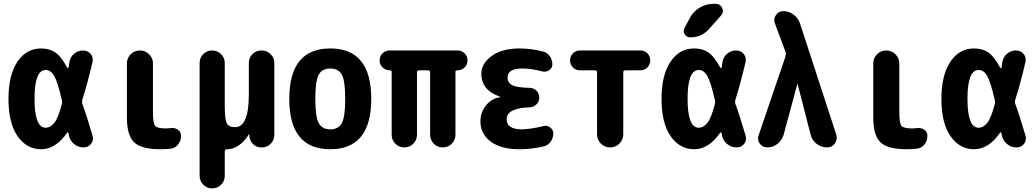

<svg xmlns="http://www.w3.org/2000/svg" viewBox="-20 -790 5540 1029"><path d="M311.5 -233.4Q314.5 -243.2 311.5 -252.9Q289.1 -351.6 270.5 -383.3Q252 -415 224.6 -415Q165 -415 165 -260.3Q165 -105.5 224.6 -105.5Q251 -105.5 272 -132.8Q293 -160.2 311.5 -233.4ZM420.9 -234.4Q442.4 -176.8 475.6 -64.5Q483.4 -40 468.8 -20Q454.1 0 427.7 0Q398.4 0 376 -19Q353.5 -38.1 348.6 -67.4Q347.7 -68.4 347.7 -72.3Q347.7 -76.2 346.7 -77.1Q345.7 -80.1 343.3 -80.6Q340.8 -81.1 339.8 -79.1Q279.3 9.8 200.2 9.8Q123 9.8 74.2 -60.1Q25.4 -129.9 25.4 -259.8Q25.4 -387.7 73.2 -459Q121.1 -530.3 200.2 -530.3Q244.1 -530.3 275.4 -509.8Q306.6 -489.3 340.8 -426.8Q343.8 -422.9 346.7 -425.8Q347.7 -426.8 347.7 -428.7Q347.7 -433.6 349.6 -441.9Q351.6 -450.2 351.6 -455.1Q355.5 -483.4 376.5 -501.5Q397.5 -519.5 424.8 -519.5Q450.2 -519.5 465.8 -501Q481.4 -482.4 475.6 -457Q447.3 -335.9 420.9 -254.9Q418 -244.1 420.9 -234.4Z M894.5 -103.5Q917 -106.4 933.6 -94.7Q950.2 -83 950.2 -61.5Q950.2 -35.2 934.6 -15.6Q918.9 3.9 894.5 6.8Q869.1 9.8 839.8 9.8Q737.3 9.8 698.7 -27.3Q660.2 -64.5 660.2 -160.2V-450.2Q660.2 -479.5 680.7 -499.5Q701.2 -519.5 730 -519.5Q758.8 -519.5 779.3 -499Q799.8 -478.5 799.8 -450.2V-190.4Q799.8 -129.9 811 -115.7Q822.3 -101.6 870.1 -101.6Q877 -101.6 894.5 -103.5Z M1381.8 -519.5Q1410.2 -519.5 1430.2 -500Q1450.2 -480.5 1450.2 -452.1V-66.4Q1450.2 -39.1 1430.7 -19.5Q1411.1 0 1383.8 0H1379.9Q1353.5 0 1335.4 -18.6Q1317.4 -37.1 1316.4 -61.5V-69.3Q1316.4 -70.3 1315.4 -70.3Q1313.5 -70.3 1313.5 -69.3Q1289.1 -30.3 1258.8 -10.3Q1228.5 9.8 1200.2 9.8H1196.3Q1185.5 9.8 1184.6 21.5V152.3Q1184.6 180.7 1164.6 200.2Q1144.5 219.7 1116.7 219.7Q1088.9 219.7 1069.3 199.7Q1049.8 179.7 1049.8 152.3V-452.1Q1049.8 -480.5 1069.3 -500Q1088.9 -519.5 1116.7 -519.5Q1144.5 -519.5 1164.6 -500Q1184.6 -480.5 1184.6 -452.1V-219.7Q1184.6 -149.4 1195.8 -128.9Q1207 -108.4 1240.2 -108.4Q1313.5 -108.4 1313.5 -283.2V-452.1Q1313.5 -480.5 1333 -500Q1352.5 -519.5 1381.8 -519.5Z M1688 -130.4Q1706.1 -96.7 1750 -96.7Q1793.9 -96.7 1812 -130.4Q1830.1 -164.1 1830.1 -260.3Q1830.1 -356.4 1812 -389.6Q1793.9 -422.9 1750 -422.9Q1706.1 -422.9 1688 -389.6Q1669.9 -356.4 1669.9 -260.3Q1669.9 -164.1 1688 -130.4ZM1530.3 -260.3Q1530.3 -530.3 1750 -530.3Q1969.7 -530.3 1969.7 -260.3Q1969.7 9.8 1750 9.8Q1530.3 9.8 1530.3 -260.3Z M2431.6 -519.5Q2454.1 -519.5 2469.7 -504.4Q2485.4 -489.3 2485.4 -465.8Q2485.4 -443.4 2469.7 -428.2Q2454.1 -413.1 2431.6 -413.1H2428.7Q2420.9 -413.1 2420.9 -405.3V-68.4Q2420.9 -40 2401.4 -20Q2381.8 0 2353 0Q2324.2 0 2304.7 -20Q2285.2 -40 2285.2 -68.4V-402.3Q2285.2 -413.1 2274.4 -413.1H2225.6Q2214.8 -413.1 2214.8 -402.3V-68.4Q2214.8 -40 2195.3 -20Q2175.8 0 2147 0Q2118.2 0 2098.6 -20Q2079.1 -40 2079.1 -68.4V-405.3Q2079.1 -413.1 2071.3 -413.1H2068.4Q2045.9 -413.1 2030.3 -428.7Q2014.6 -444.3 2014.6 -465.8Q2014.6 -489.3 2030.3 -504.4Q2045.9 -519.5 2068.4 -519.5Z M2892.6 -114.3Q2912.1 -119.1 2928.7 -106.9Q2945.3 -94.7 2945.3 -75.2Q2945.3 -49.8 2930.7 -29.8Q2916 -9.8 2891.6 -4.9Q2828.1 9.8 2764.6 9.8Q2664.1 9.8 2609.4 -31.7Q2554.7 -73.2 2554.7 -139.6Q2554.7 -188.5 2585 -225.6Q2615.2 -262.7 2659.2 -268.6Q2660.2 -268.6 2660.2 -269.5Q2660.2 -271.5 2658.2 -272.5Q2560.5 -305.7 2559.6 -394.5Q2559.6 -449.2 2614.7 -489.7Q2669.9 -530.3 2764.6 -530.3Q2825.2 -530.3 2887.7 -514.6Q2912.1 -508.8 2926.3 -489.3Q2940.4 -469.7 2940.4 -445.3Q2940.4 -425.8 2923.8 -414.1Q2907.2 -402.3 2886.7 -407.2Q2827.1 -422.9 2780.3 -422.9Q2700.2 -422.9 2700.2 -375Q2700.2 -346.7 2725.6 -333.5Q2751 -320.3 2818.4 -319.3Q2840.8 -318.4 2855.5 -303.7Q2870.1 -289.1 2870.1 -267.1Q2870.1 -245.1 2855 -230.5Q2839.8 -215.8 2818.4 -214.8Q2695.3 -210.9 2695.3 -150.4Q2695.3 -97.7 2775.4 -96.7Q2824.2 -97.7 2892.6 -114.3Z M3412.1 -519.5Q3434.6 -519.5 3449.7 -504.4Q3464.8 -489.3 3464.8 -465.8Q3464.8 -443.4 3449.2 -428.2Q3433.6 -413.1 3412.1 -413.1H3331.1Q3320.3 -413.1 3320.3 -402.3V-70.3Q3320.3 -41 3299.8 -20.5Q3279.3 0 3250 0Q3220.7 0 3200.2 -20.5Q3179.7 -41 3179.7 -70.3V-402.3Q3179.7 -413.1 3168.9 -413.1H3087.9Q3065.4 -413.1 3050.3 -428.7Q3035.2 -444.3 3035.2 -465.8Q3035.2 -489.3 3050.8 -504.4Q3066.4 -519.5 3087.9 -519.5Z M3815.4 -769.5Q3840.8 -769.5 3850.6 -747.1Q3860.4 -724.6 3843.8 -706.1L3780.3 -634.8Q3740.2 -589.8 3679.7 -589.8Q3660.2 -589.8 3649.4 -606.9Q3638.7 -624 3649.4 -641.6L3678.7 -696.3Q3697.3 -730.5 3731.4 -750Q3765.6 -769.5 3804.7 -769.5ZM3811.5 -233.4Q3814.5 -243.2 3811.5 -252.9Q3789.1 -351.6 3770.5 -383.3Q3752 -415 3724.6 -415Q3665 -415 3665 -260.3Q3665 -105.5 3724.6 -105.5Q3751 -105.5 3772 -132.8Q3793 -160.2 3811.5 -233.4ZM3920.9 -234.4Q3942.4 -176.8 3975.6 -64.5Q3983.4 -40 3968.8 -20Q3954.1 0 3927.7 0Q3898.4 0 3876 -19Q3853.5 -38.1 3848.6 -67.4Q3847.7 -68.4 3847.7 -72.3Q3847.7 -76.2 3846.7 -77.1Q3845.7 -80.1 3843.3 -80.6Q3840.8 -81.1 3839.8 -79.1Q3779.3 9.8 3700.2 9.8Q3623 9.8 3574.2 -60.1Q3525.4 -129.9 3525.4 -259.8Q3525.4 -387.7 3573.2 -459Q3621.1 -530.3 3700.2 -530.3Q3744.1 -530.3 3775.4 -509.8Q3806.6 -489.3 3840.8 -426.8Q3844.7 -423.8 3847.7 -428.7Q3847.7 -433.6 3849.6 -441.9Q3851.6 -450.2 3851.6 -455.1Q3855.5 -483.4 3876.5 -501.5Q3897.5 -519.5 3924.8 -519.5Q3950.2 -519.5 3965.8 -501Q3981.4 -482.4 3975.6 -457Q3947.3 -335.9 3920.9 -254.9Q3918 -244.1 3920.9 -234.4Z M4267.6 -664.1 4461.9 -68.4Q4469.7 -43 4454.6 -21.5Q4439.5 0 4413.1 0Q4380.9 0 4356 -19.5Q4331.1 -39.1 4324.2 -69.3L4254.9 -338.9Q4254.9 -339.8 4253.9 -339.8Q4252.9 -339.8 4252.9 -338.9L4179.7 -67.4Q4170.9 -38.1 4147 -19Q4123 0 4092.8 0Q4066.4 0 4051.8 -20.5Q4037.1 -41 4045.9 -65.4L4190.4 -489.3Q4193.4 -502 4190.4 -510.7L4132.8 -665Q4124 -688.5 4138.7 -709.5Q4153.3 -730.5 4177.7 -730.5Q4208 -730.5 4232.9 -711.9Q4257.8 -693.4 4267.6 -664.1Z M4894.5 -103.5Q4917 -106.4 4933.6 -94.7Q4950.2 -83 4950.2 -61.5Q4950.2 -35.2 4934.6 -15.6Q4918.9 3.9 4894.5 6.8Q4869.1 9.8 4839.8 9.8Q4737.3 9.8 4698.7 -27.3Q4660.2 -64.5 4660.2 -160.2V-450.2Q4660.2 -479.5 4680.7 -499.5Q4701.2 -519.5 4730 -519.5Q4758.8 -519.5 4779.3 -499Q4799.8 -478.5 4799.8 -450.2V-190.4Q4799.8 -129.9 4811 -115.7Q4822.3 -101.6 4870.1 -101.6Q4877 -101.6 4894.5 -103.5Z M5311.5 -233.4Q5314.5 -243.2 5311.5 -252.9Q5289.1 -351.6 5270.5 -383.3Q5252 -415 5224.6 -415Q5165 -415 5165 -260.3Q5165 -105.5 5224.6 -105.5Q5251 -105.5 5272 -132.8Q5293 -160.2 5311.5 -233.4ZM5420.9 -234.4Q5442.4 -176.8 5475.6 -64.5Q5483.4 -40 5468.8 -20Q5454.1 0 5427.7 0Q5398.4 0 5376 -19Q5353.5 -38.1 5348.6 -67.4Q5347.7 -68.4 5347.7 -72.3Q5347.7 -76.2 5346.7 -77.1Q5345.7 -80.1 5343.3 -80.6Q5340.8 -81.1 5339.8 -79.1Q5279.3 9.8 5200.2 9.8Q5123 9.8 5074.2 -60.1Q5025.4 -129.9 5025.4 -259.8Q5025.4 -387.7 5073.2 -459Q5121.1 -530.3 5200.2 -530.3Q5244.1 -530.3 5275.4 -509.8Q5306.6 -489.3 5340.8 -426.8Q5343.8 -422.9 5346.7 -425.8Q5347.7 -426.8 5347.7 -428.7Q5347.7 -433.6 5349.6 -441.9Q5351.6 -450.2 5351.6 -455.1Q5355.5 -483.4 5376.5 -501.5Q5397.5 -519.5 5424.8 -519.5Q5450.2 -519.5 5465.8 -501Q5481.4 -482.4 5475.6 -457Q5447.3 -335.9 5420.9 -254.9Q5418 -244.1 5420.9 -234.4Z"/></svg>

Font: Rounded-X Mgen+ 2m bold
Style: Bold
Weight: 700
Designer: [Source Han Sans]
Ryoko NISHIZUKA  (kana & ideographs); Paul D. Hunt (Latin, Greek & Cyrillic); Wenlong ZHANG  (bopomofo
Version: Version 1.059.20150602